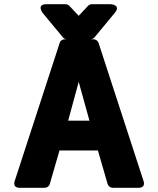

<svg xmlns="http://www.w3.org/2000/svg" viewBox="-20 -865 749 910"><path d="M409 -679C416 -679 423 -682 428 -688L524 -804C556 -842 505 -845 505 -845H415C409 -845 402 -842 397 -837L353 -790L309 -837C305 -841 298 -845 291 -845H201C151 -845 182 -804 182 -804L278 -688C283 -682 290 -679 297 -679ZM303 -293 353 -477 404 -293ZM490 7C493 17 503 25 514 25H636C674 25 660 -8 660 -8L447 -662C444 -671 434 -679 423 -679H287C277 -679 266 -673 263 -662L50 -8C38 28 74 25 74 25H192C203 25 213 18 216 7L262 -152H444Z"/></svg>

Font: Falling Sky
Style: Blk
Weight: 900
Designer: Paul D. Hunt
Foundry: Adobe Systems Incorporated
Version: Version 1.02